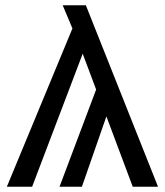

<svg xmlns="http://www.w3.org/2000/svg" viewBox="-20 -709 626 729"><path d="M580 0H484L384 -267L291 0H206L345 -369L294 -505L102 0H6L255 -601L218 -689H306Z"/></svg>

Font: Trujillo
Style: Regular
Weight: 400
Designer: Fira Sans original fonts by bBox Type GmbH, Carrois Corporate GbR, & Edenspiekermann AG / Changes by Cristiano Sobral
Foundry: Fira Sans original fonts by bBox Type GmbH, Carrois Corporate GbR, & Edenspiekermann AG / Changes by Cristiano Sobral
Version: Version 4.301;October 17, 2021;FontCreator 14.0.0.2814 64-bi